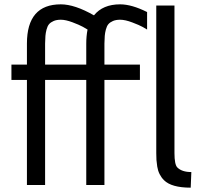

<svg xmlns="http://www.w3.org/2000/svg" viewBox="-20 -845 928 877"><path d="M693.8 -819.8H776.9V-146Q776.9 -93.3 790 -80.1Q811 -59.1 854 -59.1L851.1 12.2Q763.2 12.2 729 -22Q716.8 -34.2 709 -49.8Q701.2 -65.4 698.2 -84.2Q695.3 -103 694.6 -114.7Q693.8 -126.5 693.8 -146ZM457 -646V-549.8H619.1V-480H457V0H374V-480H186V0H103V-480H32.2V-549.8H103V-646Q103 -825.2 257.8 -825.2Q321.3 -825.2 409.2 -774.9Q449.7 -825.2 528.8 -825.2Q581.5 -825.2 651.9 -790V-710Q644 -714.8 630.6 -722.4Q617.2 -730 584.5 -742.4Q551.8 -754.9 528.8 -754.9Q509.3 -754.9 495.8 -749Q482.4 -743.2 475.1 -734.6Q467.8 -726.1 463.6 -710.2Q459.5 -694.3 458.5 -681.2Q457.5 -668 457 -646ZM186 -646V-549.8H374V-646Q374 -679.7 379.9 -710Q373 -714.4 357.7 -722.9Q342.3 -731.4 311 -743.2Q279.8 -754.9 257.8 -754.9Q238.3 -754.9 224.9 -749Q211.4 -743.2 204.1 -734.6Q196.8 -726.1 192.6 -710.2Q188.5 -694.3 187.5 -681.2Q186.5 -668 186 -646Z"/></svg>

Font: Junction Regular
Style: Regular
Weight: 500
Designer: Caroline Hadilaksono
Foundry: Caroline Hadilaksono
Version: Version 1.056